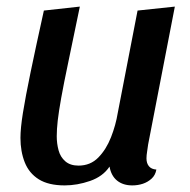

<svg xmlns="http://www.w3.org/2000/svg" viewBox="-20 -542 577 582"><path d="M176 20Q127 20 97.5 1.5Q68 -17 55 -50Q42 -83 42 -124Q42 -153 49.5 -200Q57 -247 72.5 -322Q88 -397 113 -510L222 -522Q201 -420 187 -353.5Q173 -287 165.5 -245Q158 -203 155 -176.5Q152 -150 152 -129Q152 -107 157.5 -86.5Q163 -66 178 -53Q193 -40 218 -40Q254 -40 278 -64.5Q302 -89 316.5 -126Q331 -163 337 -200L397 -510L510 -522L429 -104Q428 -95 426 -83Q424 -71 424 -62Q424 -47 431.5 -38Q439 -29 454 -28Q451 -11 439.5 -0.5Q428 10 413 15Q398 20 381 20Q353 20 335 5.5Q317 -9 312 -37Q292 -7 253 6.5Q214 20 176 20Z"/></svg>

Font: Sansita Swashed Light
Style: Regular
Weight: 400
Version: Version 1.003